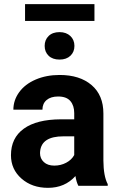

<svg xmlns="http://www.w3.org/2000/svg" viewBox="-20 -902 576 932"><path d="M33.2 0ZM360.4 0Q350.6 -19 346.2 -47.4Q294.9 9.8 212.9 9.8Q135.3 9.8 84.2 -35.2Q33.2 -80.1 33.2 -148.4Q33.2 -232.4 95.5 -277.3Q157.7 -322.3 275.4 -322.8H340.3V-353Q340.3 -389.6 321.5 -411.6Q302.7 -433.6 262.2 -433.6Q226.6 -433.6 206.3 -416.5Q186 -399.4 186 -369.6H44.9Q44.9 -415.5 73.2 -454.6Q101.6 -493.7 153.3 -515.9Q205.1 -538.1 269.5 -538.1Q367.2 -538.1 424.6 -489Q481.9 -439.9 481.9 -351.1V-122.1Q482.4 -46.9 502.9 -8.3V0ZM243.7 -98.1Q274.9 -98.1 301.3 -112.1Q327.6 -126 340.3 -149.4V-240.2H287.6Q181.6 -240.2 174.8 -167L174.3 -158.7Q174.3 -132.3 192.9 -115.2Q211.4 -98.1 243.7 -98.1ZM196.8 -679.2Q196.8 -708.5 216.1 -727.3Q235.4 -746.1 269 -746.1Q285.6 -746.1 298.8 -741.2Q312 -736.3 321.5 -727.3Q331.1 -718.3 336.2 -706.1Q341.3 -693.8 341.3 -679.2Q341.3 -649.9 321.8 -631.3Q302.2 -612.8 269 -612.8Q235.4 -612.8 216.1 -631.3Q196.8 -649.9 196.8 -679.2ZM438.5 -800.3H101.6V-881.8H438.5Z"/></svg>

Font: Roboto
Style: Bold
Weight: 700
Designer: Google
Version: Version 2.134; 2016; ttfautohint (v1.6)